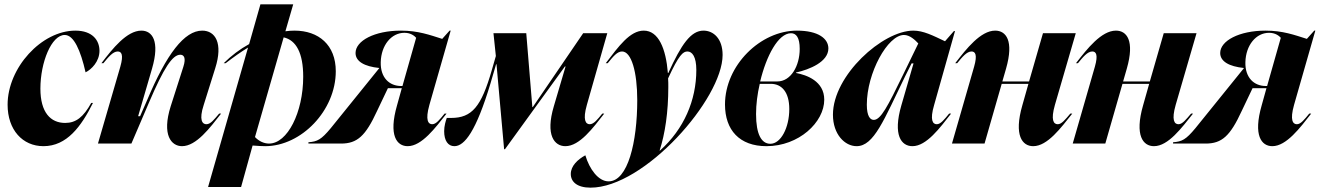

<svg xmlns="http://www.w3.org/2000/svg" viewBox="-20 -661 6076 884"><path d="M15 -179C15 -63 84 12 180 12C288 12 354 -79 408 -187H400C364 -122 330 -95 280 -95C213 -95 166 -143 166 -253C166 -374 217 -500 278 -500C320 -500 351 -429 374 -328C401 -341 438 -378 438 -427C438 -475 406 -520 327 -520C171 -520 15 -349 15 -179Z M534 -354 431 0H585L666 -189C734 -348 774 -409 810 -409C826 -409 838 -396 824 -353L766 -172C724 -39 769 12 818 12C884 12 947 -73 998 -138H989C966 -111 950 -89 930 -89C912 -89 895 -108 918 -178L971 -347C1008 -463 971 -520 911 -520C829 -520 747 -413 657 -199L625 -126H616L680 -345C717 -472 681 -520 631 -520C564 -520 498 -437 447 -370H456C479 -398 500 -424 522 -424C539 -424 550 -410 534 -354Z M1179 -641 1127 -458C1085 -435 1045 -405 1010 -370H1019C1054 -397 1089 -422 1122 -442L938 200H1090L1143 9C1168 11 1188 12 1201 12C1367 12 1526 -152 1526 -333C1526 -454 1447 -520 1336 -520C1322 -520 1309 -519 1294 -517L1330 -641ZM1154 -30 1286 -489C1344 -476 1376 -416 1376 -308C1376 -143 1303 0 1219 0C1195 0 1172 -11 1154 -30Z M1400 -6V0H1550C1625 0 1663 -35 1716 -150L1766 -255H1830L1808 -176C1768 -37 1807 12 1857 12C1922 12 1985 -73 2036 -138H2027C2005 -111 1988 -89 1970 -89C1952 -89 1937 -107 1957 -178L2055 -520H2050L2016 -482C1959 -500 1905 -520 1826 -520C1704 -520 1617 -473 1617 -417C1617 -378 1658 -355 1726 -348V-347L1503 -71C1459 -18 1441 -9 1400 -6ZM1733 -375C1735 -453 1782 -510 1842 -510C1872 -510 1889 -495 1896 -487L1833 -265H1827C1773 -265 1731 -303 1733 -375Z M2072 12C2119 12 2172 -57 2238 -276L2264 -365H2266L2301 26H2305L2581 -355H2584L2530 -172C2490 -38 2533 12 2583 12C2649 12 2711 -73 2762 -138H2753C2731 -111 2714 -89 2695 -89C2677 -89 2662 -108 2682 -178L2776 -508H2665L2433 -168H2431L2403 -508H2252L2263 -403L2244 -337C2196 -170 2153 -118 2057 -118H2037C2032 -104 2025 -81 2025 -57C2025 -13 2043 12 2072 12Z M2608 140C2608 176 2637 203 2699 203C2947 203 3307 -206 3307 -408C3307 -483 3265 -520 3219 -520C3161 -520 3117 -457 3057 -325H3055C3046 -437 3012 -520 2944 -520C2880 -520 2828 -447 2769 -370H2778C2804 -402 2822 -424 2844 -424C2887 -424 2914 -330 2914 -200C2914 -7 2871 174 2782 174C2735 174 2694 118 2675 54C2640 73 2608 103 2608 140ZM3017 32C3042 -45 3057 -144 3057 -261C3057 -274 3057 -287 3056 -300C3106 -409 3125 -424 3145 -424C3167 -424 3186 -400 3186 -339C3186 -199 3129 -67 3019 32Z M3318 -180C3318 -62 3385 12 3509 12C3658 12 3775 -98 3775 -202C3775 -288 3693 -316 3645 -325V-327C3707 -341 3794 -376 3794 -438C3794 -483 3748 -520 3649 -520C3481 -520 3318 -360 3318 -180ZM3461 -136C3461 -180 3467 -228 3478 -275H3529C3579 -275 3614 -237 3614 -159C3614 -73 3575 1 3527 1C3486 1 3461 -42 3461 -136ZM3480 -286C3508 -403 3563 -508 3622 -508C3646 -508 3662 -488 3662 -436C3662 -357 3621 -286 3559 -286Z M4003 -109C3987 -109 3971 -125 3971 -179C3971 -325 4067 -500 4142 -500C4169 -500 4193 -477 4208 -461L4137 -315C4067 -171 4035 -109 4003 -109ZM3815 -133C3815 -42 3870 12 3924 12C4004 12 4050 -110 4147 -309L4177 -369H4186L4130 -176C4090 -38 4130 12 4181 12C4246 12 4308 -73 4359 -138H4350C4328 -111 4311 -89 4293 -89C4275 -89 4260 -107 4281 -178L4377 -518H4372L4331 -471C4274 -498 4231 -520 4185 -520C4044 -520 3815 -314 3815 -133Z M4465 -354 4363 0H4513L4592 -275H4715L4687 -176C4647 -37 4687 12 4737 12C4803 12 4865 -73 4917 -138H4908C4885 -111 4868 -89 4850 -89C4831 -89 4817 -108 4837 -178L4933 -508H4782L4718 -286H4595L4612 -345C4649 -474 4612 -520 4562 -520C4495 -520 4429 -436 4378 -370H4387C4410 -398 4431 -424 4453 -424C4470 -424 4481 -410 4465 -354Z M5021 -354 4919 0H5069L5148 -275H5271L5243 -176C5203 -37 5243 12 5293 12C5359 12 5421 -73 5473 -138H5464C5441 -111 5424 -89 5406 -89C5387 -89 5373 -108 5393 -178L5489 -508H5338L5274 -286H5151L5168 -345C5205 -474 5168 -520 5118 -520C5051 -520 4985 -436 4934 -370H4943C4966 -398 4987 -424 5009 -424C5026 -424 5037 -410 5021 -354Z M5381 -6V0H5531C5606 0 5644 -35 5697 -150L5747 -255H5811L5789 -176C5749 -37 5788 12 5838 12C5903 12 5966 -73 6017 -138H6008C5986 -111 5969 -89 5951 -89C5933 -89 5918 -107 5938 -178L6036 -520H6031L5997 -482C5940 -500 5886 -520 5807 -520C5685 -520 5598 -473 5598 -417C5598 -378 5639 -355 5707 -348V-347L5484 -71C5440 -18 5422 -9 5381 -6ZM5714 -375C5716 -453 5763 -510 5823 -510C5853 -510 5870 -495 5877 -487L5814 -265H5808C5754 -265 5712 -303 5714 -375Z"/></svg>

Font: Nyght Serif Bold Italic
Style: Regular
Weight: 700
Italic angle: -16°
Designer: Maksym Kobuzan
Version: Version 0.410;Glyphs 3.1.2 (3151)